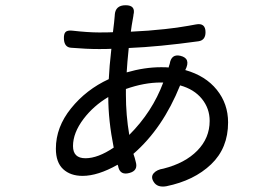

<svg xmlns="http://www.w3.org/2000/svg" viewBox="-20 -674 1040 723"><path d="M466.8 -166Q553.7 -252.9 594.7 -363.3H585Q523.4 -363.3 454.1 -338.9V-317.4Q454.1 -240.2 466.8 -166ZM294.9 -226.6Q254.9 -173.8 254.9 -124Q254.9 -78.1 301.8 -78.1Q348.6 -78.1 408.2 -118.2Q387.7 -220.7 387.7 -308.6Q332 -275.4 294.9 -226.6ZM838.9 -212.9Q838.9 -116.2 774.9 -55.2Q710.9 5.9 606.4 27.3Q572.3 33.2 558.6 10.7Q546.9 -7.8 558.6 -21.5Q570.3 -35.2 595.7 -39.1Q676.8 -59.6 723.1 -106.9Q769.5 -154.3 769.5 -218.8Q769.5 -265.6 740.2 -301.8Q710.9 -337.9 658.2 -352.5Q592.8 -190.4 482.4 -94.7Q484.4 -89.8 487.3 -79.6Q490.2 -69.3 491.2 -64.5Q501 -31.2 466.8 -22.5Q433.6 -13.7 425.8 -43.9Q425.8 -44.9 424.8 -48.8Q423.8 -52.7 422.9 -53.7Q348.6 -11.7 291 -11.7Q245.1 -11.7 217.8 -37.1Q190.4 -62.5 190.4 -114.3Q190.4 -195.3 247.6 -266.1Q304.7 -336.9 389.6 -376Q391.6 -421.9 399.4 -490.2Q383.8 -489.3 353.5 -489.3Q305.7 -489.3 249 -494.1Q222.7 -495.1 220.7 -526.4Q219.7 -545.9 226.6 -553.2Q233.4 -560.5 252 -558.6Q311.5 -551.8 353.5 -551.8Q388.7 -551.8 405.3 -552.7Q407.2 -566.4 409.7 -589.8Q412.1 -613.3 412.1 -615.2V-617.2Q414.1 -654.3 453.1 -654.3Q492.2 -654.3 482.4 -617.2V-615.2Q474.6 -572.3 472.7 -554.7Q606.4 -560.5 717.8 -582Q753.9 -588.9 753.9 -552.7Q753.9 -522.5 727.5 -518.6Q579.1 -498 464.8 -493.2Q459 -437.5 457 -401.4Q524.4 -420.9 586.9 -420.9Q606.4 -420.9 615.2 -419.9V-420.9Q615.2 -421.9 616.7 -426.3Q618.2 -430.7 619.1 -433.6Q625 -471.7 659.2 -463.9Q700.2 -454.1 677.7 -410.2Q753.9 -388.7 796.4 -335.9Q838.9 -283.2 838.9 -212.9Z"/></svg>

Font: GenSenMaruGothic TW TTF Regular
Style: Regular
Weight: 400
Version: Version 1.301